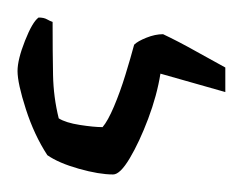

<svg xmlns="http://www.w3.org/2000/svg" viewBox="-49 -28 277 219"><g transform="rotate(90 89.5 81.5)"><path d="M61 200Q48 200 26.5 191.5Q5 183 0 176Q0 170 2 166.5Q4 163 5 160Q40 160 65.5 159.5Q91 159 115 153Q120 145 122.5 129Q125 113 125 103Q118 97 101.5 90Q85 83 65.5 77Q46 71 31 67Q27 63 23 53Q19 43 19 34Q27 17 38.5 -3.5Q50 -24 57 -37H85L64 37Q89 41 115.5 51Q142 61 160.5 72Q179 83 179 91Q179 107 172.5 130Q166 153 157 166Q134 181 104.5 190.5Q75 200 61 200Z"/></g></svg>

Font: Texturina 72pt Light
Style: Regular
Weight: 300
Designer: Guillermo Torres Carreño
Foundry: Omnibus-Type
Version: Version 1.002; ttfautohint (v1.8.3)